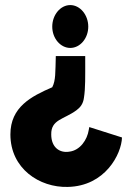

<svg xmlns="http://www.w3.org/2000/svg" viewBox="-20 -720 522 757"><path d="M200 -499C198 -435 200 -403 186 -376C103 -340 21 -298 21 -190C21 -55 136 20 247 17C395 14 459 -113 461 -178L332 -219L330 -208C324 -169 296 -127 253 -122C216 -116 182 -138 182 -190C181 -249 232 -249 281 -285C296 -296 308 -310 311 -335C317 -372 316 -417 316 -489V-499ZM328 -615C328 -661 296 -700 257 -700C218 -700 186 -661 186 -615C186 -568 219 -531 257 -531C296 -531 328 -569 328 -615Z"/></svg>

Font: Bluebird
Style: SfBdNrw
Weight: 700
Designer: Jasper
Foundry: Cannot Into Space Fonts
Version: Version 0.98